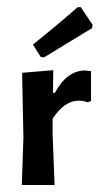

<svg xmlns="http://www.w3.org/2000/svg" viewBox="-20 -527 284 547"><path d="M239.3 -324.3V-239.3L229.9 -235.5Q217.8 -240.2 203.7 -240.2Q163.6 -240.2 129.9 -188.8V-143L135.5 0H42.1L46.7 -134.6L43 -319.6L131.8 -327.1L130.8 -262.6H136.4Q170.1 -325.2 221.5 -326.2Q228 -325.2 239.3 -324.3ZM243.9 -456.1 242.1 -446.7Q226.2 -437.4 179 -408.4Q131.8 -379.4 105.6 -363.6L96.3 -364.5L73.8 -400Q155.1 -465.4 200.9 -506.5H210.3Z"/></svg>

Font: Gurajada
Style: Regular
Weight: 400
Designer: Purushoth Kumar Guthula
Foundry: SiliconAndhra, USA.
Version: Version 1.0.3; ttfautohint (v1.2.42-39fb)